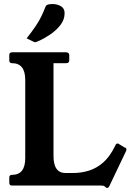

<svg xmlns="http://www.w3.org/2000/svg" viewBox="-20 -919 655 951"><path d="M598 -188Q603 -187 604.5 -185Q606 -183 606 -178Q606 -177 606 -175.5Q606 -174 604 -170L521 4Q517 12 510 12Q509 12 506 10.5Q503 9 498 4Q494 0 480 0H40Q26 0 26 -13V-40Q26 -53 40 -53Q105 -53 105 -136V-523Q105 -606 40 -606Q26 -606 26 -620V-646Q26 -660 40 -660H306Q323 -660 323 -646V-620Q323 -606 307 -606H245V-146Q245 -62 305 -62H340Q383 -62 421 -74Q459 -86 491.5 -114.5Q524 -143 549 -194L552 -200Q555 -208 562 -208Q564 -208 566.5 -207.5Q569 -207 570 -205ZM112 -729Q140 -765 156.5 -789.5Q173 -814 184 -836.5Q195 -859 206 -887Q210 -895 220 -897Q230 -899 239 -899Q264 -899 282 -888Q300 -877 300 -854Q300 -821 278.5 -794Q257 -767 227 -747Q197 -727 169 -715Q165 -714 161.5 -712Q158 -710 154 -710Q150 -710 145 -713Z"/></svg>

Font: Young Serif Light
Style: Regular
Weight: 300
Designer: Bastien Sozeau
Foundry: NBR — Bastien Sozeau
Version: Version 5.001